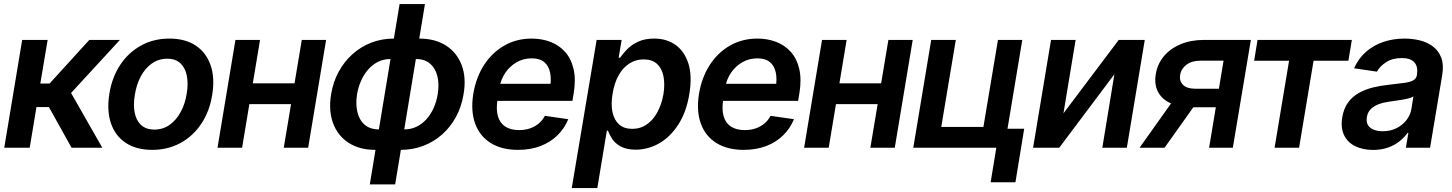

<svg xmlns="http://www.w3.org/2000/svg" viewBox="-20 -748 7352 972"><path d="M1.5 0 92.3 -545.9H221.2L184.1 -325.2H231L432.1 -545.9H586.9L339.8 -277.3L498 0H342.3L227.5 -206.1H164.6L130.4 0Z M751 10.7Q669.9 10.7 616.5 -24.9Q563 -60.5 541.5 -124.5Q520 -188.5 533.7 -273.9Q547.4 -357.9 589.1 -420.4Q630.9 -482.9 694.6 -517.8Q758.3 -552.7 837.4 -552.7Q918 -552.7 971.2 -517.1Q1024.4 -481.4 1046.4 -417.2Q1068.4 -353 1054.2 -267.6Q1041 -184.1 999 -121.3Q957 -58.6 893.3 -23.9Q829.6 10.7 751 10.7ZM761.2 -91.8Q806.2 -92.3 839.8 -116.7Q873.5 -141.1 895.5 -182.4Q917.5 -223.6 925.3 -274.4Q933.6 -323.7 926 -363.5Q918.5 -403.3 894 -427Q869.6 -450.7 826.7 -450.7Q782.2 -450.7 748 -426Q713.9 -401.4 692.1 -360.1Q670.4 -318.8 662.6 -267.6Q654.3 -218.8 661.6 -179Q668.9 -139.2 693.6 -115.7Q718.3 -92.3 761.2 -91.8Z M1509.8 -326.2 1492.2 -220.7H1202.6L1219.2 -326.2ZM1296.4 -545.9 1205.6 0H1081.1L1171.9 -545.9ZM1630.9 -545.9 1540 0H1416.5L1507.8 -545.9Z M1852.1 185.5 2002.9 -727.5H2131.3L1980.5 185.5ZM1880.4 10.7Q1800.3 10.7 1745.4 -24.7Q1690.4 -60.1 1666.5 -123.5Q1642.6 -187 1656.2 -270.5Q1666.5 -333.5 1694.8 -385.3Q1723.1 -437 1765.4 -474.6Q1807.6 -512.2 1860.6 -532.5Q1913.6 -552.7 1974.1 -552.7H2001.5L1907.7 10.7ZM1897.9 -92.8H1913.6L1972.7 -449.2H1956.5Q1922.4 -449.2 1894 -435.1Q1865.7 -420.9 1844 -396.2Q1822.3 -371.6 1807.9 -339.1Q1793.5 -306.6 1787.6 -270.5Q1779.8 -222.2 1789.1 -181.6Q1798.3 -141.1 1825.4 -117.2Q1852.5 -93.3 1897.9 -92.8ZM2008.8 10.7H1981.9L2075.7 -552.7H2102.5Q2183.1 -552.7 2238.3 -517.1Q2293.5 -481.4 2317.4 -418Q2341.3 -354.5 2326.7 -270.5Q2316.4 -207.5 2288.3 -156Q2260.3 -104.5 2218 -67.1Q2175.8 -29.8 2122.6 -9.5Q2069.3 10.7 2008.8 10.7ZM2025.9 -92.8Q2060.5 -92.8 2089.1 -106.7Q2117.7 -120.6 2139.4 -145Q2161.1 -169.4 2175.5 -201.7Q2189.9 -233.9 2195.8 -270.5Q2204.1 -319.3 2194.8 -359.9Q2185.5 -400.4 2158.4 -424.8Q2131.3 -449.2 2085.4 -449.2H2069.8L2010.3 -92.8Z M2602.5 10.7Q2519.5 10.7 2463.9 -24.2Q2408.2 -59.1 2385.3 -122.8Q2362.3 -186.5 2376 -272.9Q2390.1 -356.4 2430.7 -419.2Q2471.2 -481.9 2533 -517.3Q2594.7 -552.7 2671.9 -552.7Q2722.7 -552.7 2766.4 -536.1Q2810.1 -519.5 2840.6 -485.6Q2871.1 -451.7 2883.5 -399.4Q2896 -347.2 2884.3 -275.4L2877.9 -237.3H2430.2L2444.8 -323.7H2828.6L2764.2 -300.3Q2772 -346.2 2764.9 -380.4Q2757.8 -414.6 2735.1 -433.6Q2712.4 -452.6 2671.4 -452.6Q2629.4 -452.6 2595 -432.6Q2560.5 -412.6 2538.1 -379.4Q2515.6 -346.2 2508.8 -305.7L2499 -245.6Q2490.7 -195.3 2500.5 -160.4Q2510.3 -125.5 2537.6 -107.4Q2564.9 -89.4 2607.9 -89.4Q2637.2 -89.4 2662.1 -97.7Q2687 -106 2706.5 -122.1Q2726.1 -138.2 2738.3 -161.6L2856.9 -144.5Q2837.4 -97.2 2801.5 -62.3Q2765.6 -27.3 2715.3 -8.3Q2665 10.7 2602.5 10.7Z M2874.5 204.1 3000.5 -545.9H3127L3111.8 -455.6H3119.1Q3132.3 -475.1 3154.1 -497.8Q3175.8 -520.5 3209.7 -536.6Q3243.7 -552.7 3292 -552.7Q3355 -552.7 3400.1 -520.5Q3445.3 -488.3 3465.1 -425.8Q3484.9 -363.3 3469.7 -272Q3455.1 -182.1 3415 -119.1Q3375 -56.2 3318.8 -23.4Q3262.7 9.3 3198.2 9.8Q3151.4 9.3 3123 -6.1Q3094.7 -21.5 3079.8 -43.9Q3064.9 -66.4 3058.1 -86.4H3052.2L3003.9 204.1ZM3180.7 -95.7Q3222.7 -95.7 3255.1 -118.7Q3287.6 -141.6 3308.8 -181.6Q3330.1 -221.7 3338.9 -272.5Q3346.7 -323.2 3338.6 -362.8Q3330.6 -402.3 3305.9 -424.8Q3281.2 -447.3 3238.8 -447.3Q3197.3 -447.3 3164.6 -425.5Q3131.8 -403.8 3110.6 -364.7Q3089.4 -325.7 3081.1 -272.5Q3072.3 -219.7 3080.8 -179.9Q3089.4 -140.1 3114.3 -117.9Q3139.2 -95.7 3180.7 -95.7Z M3745.1 10.7Q3662.1 10.7 3606.4 -24.2Q3550.8 -59.1 3527.8 -122.8Q3504.9 -186.5 3518.6 -272.9Q3532.7 -356.4 3573.2 -419.2Q3613.8 -481.9 3675.5 -517.3Q3737.3 -552.7 3814.5 -552.7Q3865.2 -552.7 3908.9 -536.1Q3952.6 -519.5 3983.2 -485.6Q4013.7 -451.7 4026.1 -399.4Q4038.6 -347.2 4026.9 -275.4L4020.5 -237.3H3572.8L3587.4 -323.7H3971.2L3906.7 -300.3Q3914.6 -346.2 3907.5 -380.4Q3900.4 -414.6 3877.7 -433.6Q3855 -452.6 3814 -452.6Q3772 -452.6 3737.5 -432.6Q3703.1 -412.6 3680.7 -379.4Q3658.2 -346.2 3651.4 -305.7L3641.6 -245.6Q3633.3 -195.3 3643.1 -160.4Q3652.8 -125.5 3680.2 -107.4Q3707.5 -89.4 3750.5 -89.4Q3779.8 -89.4 3804.7 -97.7Q3829.6 -106 3849.1 -122.1Q3868.7 -138.2 3880.9 -161.6L3999.5 -144.5Q3980 -97.2 3944.1 -62.3Q3908.2 -27.3 3857.9 -8.3Q3807.6 10.7 3745.1 10.7Z M4479.5 -326.2 4461.9 -220.7H4172.4L4189 -326.2ZM4266.1 -545.9 4175.3 0H4050.8L4141.6 -545.9ZM4600.6 -545.9 4509.8 0H4386.2L4477.5 -545.9Z M5155.3 -545.9 5064.5 0H4603.5L4694.3 -545.9H4818.8L4745.1 -105.5H4958.5L5032.2 -545.9ZM5165 -96.2 5120.6 174.8H4995.1L5039.6 -96.2Z M5363.8 -174.3 5643.6 -545.9H5775.4L5684.6 0H5560.5L5621.6 -372.1L5342.3 0H5210L5300.8 -545.9H5425.3Z M6101.1 0 6174.3 -440.9H6058.6Q6013.7 -440.9 5986.6 -420.4Q5959.5 -399.9 5954.6 -369.1Q5949.2 -338.9 5968.5 -319.1Q5987.8 -299.3 6029.8 -298.8H6191.4L6176.3 -205.1H6014.2Q5949.2 -205.1 5905 -225.8Q5860.8 -246.6 5841.8 -284.2Q5822.8 -321.8 5831.1 -372.6Q5839.8 -424.8 5872.3 -463.6Q5904.8 -502.4 5956.8 -524.2Q6008.8 -545.9 6075.7 -545.9H6312.5L6221.2 0ZM5749 0 5948.2 -280.3H6074.7L5875.5 0Z M6329.1 -440.4 6346.2 -545.9H6823.7L6806.2 -440.4H6629.9L6556.6 0H6432.6L6505.9 -440.4Z M6931.2 11.2Q6879.4 10.7 6841.1 -7.8Q6802.7 -26.4 6784.7 -63.2Q6766.6 -100.1 6774.9 -153.3Q6782.7 -199.2 6804.9 -229.5Q6827.1 -259.8 6859.9 -277.8Q6892.6 -295.9 6930.9 -305.2Q6969.2 -314.5 7009.8 -318.8Q7058.6 -324.2 7088.9 -328.4Q7119.1 -332.5 7134.5 -341.1Q7149.9 -349.6 7153.3 -368.2V-370.6Q7159.7 -410.2 7140.4 -432.1Q7121.1 -454.1 7076.2 -454.1Q7029.8 -454.1 6997.8 -433.6Q6965.8 -413.1 6950.7 -385.3L6835 -402.3Q6856.9 -452.1 6895.3 -485.6Q6933.6 -519 6983.6 -535.9Q7033.7 -552.7 7090.8 -552.7Q7129.9 -552.7 7167.2 -543.7Q7204.6 -534.7 7233.6 -513.2Q7262.7 -491.7 7276.4 -455.6Q7290 -419.4 7280.8 -365.2L7219.7 0H7097.2L7109.9 -75.2H7105.5Q7089.8 -52.7 7065.4 -33Q7041 -13.2 7007.6 -1.2Q6974.1 10.7 6931.2 11.2ZM6979.5 -83.5Q7018.6 -83.5 7049.3 -98.9Q7080.1 -114.3 7100.1 -139.9Q7120.1 -165.5 7125 -195.8L7135.3 -259.8Q7128.4 -254.9 7113.5 -250.7Q7098.6 -246.6 7080.1 -243.4Q7061.5 -240.2 7043.7 -237.8Q7025.9 -235.4 7013.2 -233.4Q6983.9 -229.5 6959.7 -220.5Q6935.5 -211.4 6919.7 -195.8Q6903.8 -180.2 6899.9 -155.3Q6894 -120.1 6916.7 -101.8Q6939.5 -83.5 6979.5 -83.5Z"/></svg>

Font: Inter Tight SemiBold
Style: Italic
Weight: 600
Italic angle: -9.39999°
Designer: Rasmus Andersson
Foundry: rsms
Version: Version 3.004